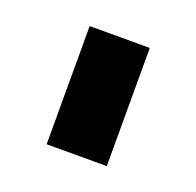

<svg xmlns="http://www.w3.org/2000/svg" viewBox="-57 -782 349 342"><g transform="rotate(20 117.5 -611.0)"><path d="M61 -499V-723H175V-499Z"/></g></svg>

Font: IngvarSans
Style: Bold
Weight: 700
Version: Version 3.000